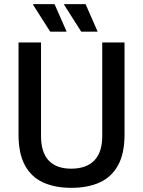

<svg xmlns="http://www.w3.org/2000/svg" viewBox="-20 -890 687 922"><path d="M322 12Q244 12 187 -14Q130 -40 99.5 -96.5Q69 -153 69 -243V-686H177V-237Q177 -158 214 -119Q251 -80 322 -80Q394 -80 432.5 -119Q471 -158 471 -237V-686H578V-243Q578 -153 547 -96.5Q516 -40 459 -14Q402 12 322 12ZM370 -738 288 -867V-870H391L449 -738ZM221 -738 139 -867 140 -870H242L300 -738Z"/></svg>

Font: Archivo SemiCondensed Medium
Style: Regular
Weight: 500
Width: 4
Designer: Hector Gatti
Foundry: Omnibus-Type
Version: Version 2.001